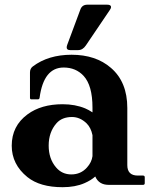

<svg xmlns="http://www.w3.org/2000/svg" viewBox="-20 -777 638 807"><path d="M430.7 -757.3Q446.8 -757.3 446.8 -747.1Q446.8 -742.7 441.9 -735.4L340.8 -585.9Q327.6 -566.4 308.6 -566.4H274.9Q260.3 -566.4 260.3 -577.6Q260.3 -582.5 262.7 -588.9L317.9 -737.3Q325.2 -757.3 347.2 -757.3ZM437 0Q395.5 0 380.4 -35.2Q363.3 -19.5 335.4 -7.3Q296.4 9.8 243.2 9.8Q147.9 9.8 95.2 -32.7Q29.3 -85.9 29.3 -164.6Q29.3 -247.6 95.7 -296.4Q153.3 -338.9 243.2 -338.9Q296.4 -338.9 338.4 -321.3Q352.5 -315.4 368.7 -304.7V-324.7Q368.7 -417.5 331.5 -458Q298.8 -493.2 247.6 -493.2Q163.6 -493.2 146.5 -366.7Q145.5 -359.4 139.2 -359.4H111.3Q106 -359.4 106 -366.7V-472.2Q106 -488.8 117.7 -497.6Q183.1 -546.9 280.8 -546.9Q382.8 -546.9 446.3 -491.7Q515.1 -432.6 515.1 -323.2V-83Q515.1 -39.1 559.1 -39.1H581.1Q588.4 -39.1 588.4 -31.7V-7.3Q588.4 0 581.1 0ZM368.7 -120.6V-209Q362.3 -240.2 344.2 -258.3Q316.4 -285.2 282.7 -285.2Q240.2 -285.2 217.3 -258.8Q184.6 -221.7 184.6 -165Q184.6 -109.4 215.8 -73.2Q240.7 -43.9 279.8 -43.9Q319.8 -43.9 345.7 -73.2Q365.2 -94.7 368.7 -120.6Z"/></svg>

Font: Simply Serif
Style: Bold
Weight: 700
Designer: Wojciech Kalinowski "wmk69" (wmk69@o2.pl)
Foundry: Wojciech Kalinowski "wmk69" (wmk69@o2.pl)
Version: Version 1.0.0; 2022-02-18